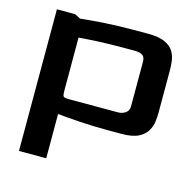

<svg xmlns="http://www.w3.org/2000/svg" viewBox="-95 -546 841 830"><g transform="rotate(15 325.0 -131.0)"><path d="M60 186V-448H142L167 -435Q212 -440 274.5 -444Q337 -448 417 -448H468Q518 -448 545 -435Q572 -422 583.5 -402Q595 -382 597.5 -360Q600 -338 600 -320V-128Q600 -113 597.5 -91.5Q595 -70 583.5 -49Q572 -28 545 -14Q518 0 468 0H417Q341 0 282 -4Q223 -8 182 -12V186ZM213 -86H430Q449 -86 463.5 -96Q478 -106 478 -126V-322Q479 -344 467.5 -353Q456 -362 430 -362H380Q316 -362 266.5 -359.5Q217 -357 182 -354V-117Q182 -95 186.5 -90.5Q191 -86 213 -86Z"/></g></svg>

Font: Goldman
Style: Regular
Weight: 400
Designer: Jaikishan Patel
Version: Version 1.000; ttfautohint (v1.8.3)